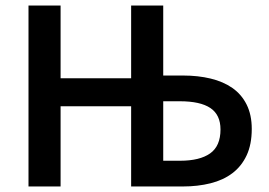

<svg xmlns="http://www.w3.org/2000/svg" viewBox="-20 -674 971 694"><path d="M83 0V-654H199V-391H454V-654H570V-401H642Q696 -401 741.5 -390Q787 -379 820 -356Q853 -333 871.5 -296Q890 -259 890 -208Q890 -152 871.5 -112.5Q853 -73 820 -48Q787 -23 741 -11.5Q695 0 641 0H454V-290H199V0ZM570 -93H631Q702 -93 739.5 -119.5Q777 -146 777 -206Q777 -259 740.5 -283.5Q704 -308 630 -308H570Z"/></svg>

Font: Giro Sans Semibold
Style: Regular
Weight: 600
Designer: Paul D. Hunt
Foundry: Adobe Systems Incorporated
Version: Version 1.000;PS 1.0;hotconv 1.0.88;makeotf.lib2.5.647800